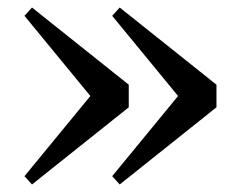

<svg xmlns="http://www.w3.org/2000/svg" viewBox="-20 -537 624 510"><path d="M322 -312 65 -517 45 -495 220 -282 45 -69 65 -47 322 -252ZM298 -517 278 -495 453 -282 278 -69 298 -47 555 -252V-312Z"/></svg>

Font: Noto Serif CJK JP
Style: Bold
Weight: 700
Designer: Ryoko NISHIZUKA 西塚涼子 (kana & ideographs); Frank Grießhammer (Latin, Greek & Cyrillic); Wenlong ZHANG 张文龙 (bopomofo); San
Foundry: Adobe Systems Incorporated
Version: Version 1.000;PS 1;hotconv 16.6.53;makeotf.lib2.5.65590